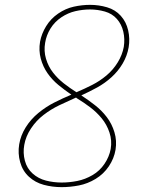

<svg xmlns="http://www.w3.org/2000/svg" viewBox="-20 -763 616 791"><path d="M234 8Q269 8 305 1Q341 -6 374 -26Q407 -46 428.5 -78Q450 -110 456 -146Q462 -183 451.5 -218Q441 -253 420 -280.5Q399 -308 371.5 -329.5Q344 -351 315 -370Q348 -385 380 -402.5Q412 -420 439.5 -445Q467 -470 485.5 -501.5Q504 -533 510 -568Q516 -603 508 -638Q500 -673 477.5 -698Q455 -723 421 -733Q387 -743 351 -743Q318 -743 284 -735.5Q250 -728 219.5 -707Q189 -686 170 -655Q151 -624 145 -591Q139 -555 148 -521.5Q157 -488 176 -461Q195 -434 220.5 -413Q246 -392 274 -373Q238 -358 203.5 -340.5Q169 -323 138 -297.5Q107 -272 86 -238.5Q65 -205 59 -168Q53 -131 63 -95Q73 -59 99 -35Q125 -11 160.5 -1.5Q196 8 234 8ZM234 -11Q201 -11 169.5 -19Q138 -27 114.5 -48Q91 -69 82.5 -101Q74 -133 80 -166Q86 -201 107.5 -233.5Q129 -266 159.5 -289.5Q190 -313 224.5 -329.5Q259 -346 293 -361Q294 -360 296 -359L297 -358Q325 -341 351.5 -321Q378 -301 399 -275.5Q420 -250 431 -217Q442 -184 436 -149Q430 -117 410.5 -88Q391 -59 361 -41.5Q331 -24 298.5 -17.5Q266 -11 234 -11ZM295 -383Q268 -400 243 -419.5Q218 -439 198.5 -464Q179 -489 169.5 -521Q160 -553 166 -587Q171 -618 188 -645.5Q205 -673 232.5 -691.5Q260 -710 290.5 -717Q321 -724 351 -724Q382 -724 412 -715.5Q442 -707 461.5 -685Q481 -663 488 -632.5Q495 -602 490 -570Q484 -537 465 -506Q446 -475 418.5 -452Q391 -429 359.5 -413Q328 -397 295 -383Z"/></svg>

Font: Iosevka Sparkle Thin Oblique
Style: Regular
Weight: 100
Italic angle: -9°
Designer: Belleve Invis
Foundry: Belleve Invis
Version: Version 4.5.0; ttfautohint (v1.8.3)